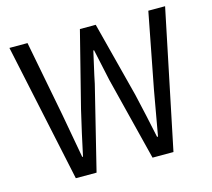

<svg xmlns="http://www.w3.org/2000/svg" viewBox="-104 -859 1087 984"><g transform="rotate(-15 439.0 -366.5)"><path d="M181 0H291L400 -442C412 -502 425 -553 437 -609H441C453 -553 464 -502 477 -442L588 0H699L851 -733H762L685 -334C671 -256 657 -177 643 -97H638C621 -177 605 -254 586 -334L483 -733H399L298 -334C279 -254 262 -177 245 -97H241C226 -177 213 -254 198 -334L121 -733H25Z"/></g></svg>

Font: Spoqa Han Sans Neo Regular
Style: Regular
Weight: 400
Designer: [Spoqa Han Sans Neo] Dong-huui Kim  Younghwa Kang  Yujin Lee  [Noto Sans] Ryoko NISHIZUKA  (kana & ideographs); Paul D. 
Foundry: Spoqa (http://www.spoqa-han-sans.com)
Version: Version 1.000